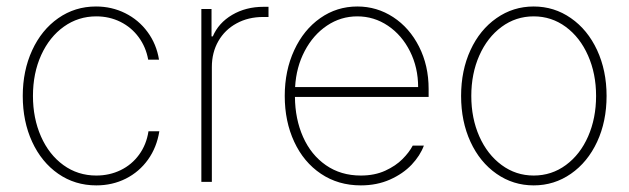

<svg xmlns="http://www.w3.org/2000/svg" viewBox="-20 -558 1930 589"><path d="M49.8 -263.7Q49.8 -340.8 78.6 -403.6Q107.4 -466.3 158.7 -502.2Q210 -538.1 274.4 -538.1Q322.8 -538.1 364 -517.6Q405.3 -497.1 432.6 -460Q460 -422.9 467.8 -375H434.6Q427.7 -413.6 405.5 -443.8Q383.3 -474.1 349.4 -491Q315.4 -507.8 275.4 -507.8Q220.2 -507.8 176 -476.3Q131.8 -444.8 106.4 -389.2Q81.1 -333.5 81.1 -263.7Q81.1 -195.3 105.7 -139.4Q130.4 -83.5 174.6 -51.5Q218.8 -19.5 275.4 -19.5Q315.9 -19.5 350.1 -36.1Q384.3 -52.7 406.7 -83.5Q429.2 -114.3 435.5 -155.3H468.8Q460.9 -106 434.1 -68.4Q407.2 -30.8 366 -10Q324.7 10.7 275.4 10.7Q210 10.7 158.7 -24.9Q107.4 -60.5 78.6 -123Q49.8 -185.5 49.8 -263.7Z M597.7 -530.3H628.9V-446.3H632.8Q650.4 -487.8 692.4 -512.5Q734.4 -537.1 788.1 -537.1H803.7V-505.9H787.1Q741.7 -505.9 705.8 -486.3Q669.9 -466.8 649.9 -431.9Q629.9 -397 629.9 -352.5V0H597.7Z M853.5 -263.7Q853.5 -341.3 882.6 -404.1Q911.6 -466.8 962.4 -502.4Q1013.2 -538.1 1076.2 -538.1Q1136.2 -538.1 1186.3 -505.4Q1236.3 -472.7 1265.6 -414.8Q1294.9 -356.9 1294.9 -285.2V-260.7H884.8Q885.3 -192.9 909.7 -137.9Q934.1 -83 979.7 -51.3Q1025.4 -19.5 1086.9 -19.5Q1129.4 -19.5 1161.9 -34.4Q1194.3 -49.3 1214.8 -70.1Q1235.4 -90.8 1246.1 -111.3H1280.3Q1269 -80.6 1242.7 -52.7Q1216.3 -24.9 1176.3 -7.1Q1136.2 10.7 1086.9 10.7Q1017.6 10.7 964.6 -24.9Q911.6 -60.5 882.6 -123Q853.5 -185.5 853.5 -263.7ZM1262.7 -291Q1262.7 -350.6 1237.8 -400.4Q1212.9 -450.2 1170.2 -479Q1127.4 -507.8 1076.2 -507.8Q1025.4 -507.8 983.2 -479.5Q940.9 -451.2 914.8 -401.6Q888.7 -352.1 885.3 -291Z M1394.5 -263.7Q1394.5 -341.8 1423.3 -404.3Q1452.1 -466.8 1503.2 -502.4Q1554.2 -538.1 1617.2 -538.1Q1680.2 -538.1 1731.4 -502.4Q1782.7 -466.8 1811.8 -404.1Q1840.8 -341.3 1840.8 -263.7Q1840.8 -185.5 1811.8 -123Q1782.7 -60.5 1731.4 -24.9Q1680.2 10.7 1617.2 10.7Q1554.2 10.7 1503.2 -24.9Q1452.1 -60.5 1423.3 -123Q1394.5 -185.5 1394.5 -263.7ZM1808.6 -263.7Q1808.6 -332 1783.9 -387.7Q1759.3 -443.4 1715.6 -475.6Q1671.9 -507.8 1617.2 -507.8Q1562.5 -507.8 1518.8 -475.6Q1475.1 -443.4 1450.4 -387.7Q1425.8 -332 1425.8 -263.7Q1425.8 -195.3 1450.4 -139.6Q1475.1 -84 1518.8 -51.8Q1562.5 -19.5 1617.2 -19.5Q1672.4 -19.5 1716.1 -51.8Q1759.8 -84 1784.2 -139.6Q1808.6 -195.3 1808.6 -263.7Z"/></svg>

Font: Pretendard JP Thin
Style: Regular
Weight: 100
Designer: Base glyphs from Inter by Rasmus Andersson; Hangeul glyphs from Noto Sans CJK(Source Han Sans) by Jang Soo-young and Kan
Foundry: Kil Hyung-jin
Version: Version 1.309